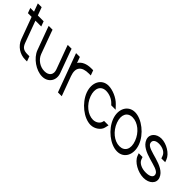

<svg xmlns="http://www.w3.org/2000/svg" viewBox="-51 -1768 2852 2852"><g transform="rotate(45 1375.0 -342.0)"><path d="M-52.3 -497 74.9 -152C101 -84 137.9 -60 217.9 -60H257.9L287.4 20H247.4C137.4 20 34.3 -48 -5.1 -152L-132.3 -497H-170.3H-210.3L-239.8 -577H-199.8H-161.8L-193.9 -664L-208.6 -704H-128.6L-113.9 -664L-81.8 -577H0.2H40.2L69.7 -497H29.7Z M154.8 -543 141.4 -582H222.4L236.1 -542L358.7 -207C390.4 -121 480.2 -59 572.9 -60C666.9 -60 711.4 -121 678.7 -207L554.8 -543L541.4 -582H622.4L636.1 -542L758.7 -207C802.9 -87 729.7 21 602.4 20C476.4 20 324.7 -85 278.7 -207Z M829.3 -490C865.9 -549.8 939.6 -583 1035 -583H1075L1104.5 -503H1064.5C917.1 -503 851.5 -432.5 904.2 -286.8L906 -282L920.8 -242L1002.6 -20L1017.4 20H937.4L922.6 -20L840.8 -242L826 -282C825.5 -283.3 825 -284.6 824.6 -285.9L729.8 -543L715 -583H795L809.8 -543Z M1668.9 -464 1726 -404H1633L1613.6 -424C1567.6 -473 1496.9 -502 1429.5 -503C1320.5 -503 1274.8 -410 1321.4 -281C1368.9 -152 1483.9 -60 1592.9 -60C1655.5 -61 1705.9 -98 1717.2 -146L1721.2 -165H1815.2L1800.6 -104C1785.2 -40 1707 19 1622.4 20C1477.4 20 1301.4 -121 1241.4 -281C1182.4 -441 1255 -583 1400 -583H1401C1485.4 -582 1600.7 -535 1668.9 -464Z M1796 -282C1737.4 -441 1811.4 -582 1955 -583C2100 -583 2278.7 -440 2336 -282C2395 -122 2323.7 21 2177.4 20C2032.4 20 1855 -122 1796 -282ZM1876 -282C1923.9 -152 2040.2 -59 2147.9 -60C2256.9 -60 2305.3 -151 2256 -282C2208.4 -411 2094.9 -502 1984.5 -503C1875.5 -503 1828.4 -411 1876 -282Z M2782.7 -413 2797.4 -373H2717.4L2702.7 -413C2683.5 -465 2620.9 -502 2539.5 -503C2459.5 -503 2424.9 -464 2442.7 -413C2479.6 -313 2832.8 -334 2899.7 -150C2934 -57 2850.7 21 2732.4 20C2615.4 20 2474 -57 2439.7 -150L2424.9 -190H2504.9L2519.7 -150C2538.5 -99 2611.2 -59 2702.9 -60C2795.9 -60 2839.9 -98 2819.7 -150C2782.8 -250 2432.3 -227 2362.7 -413C2328.8 -505 2404.4 -582 2510 -583C2618 -583 2748.8 -505 2782.7 -413Z"/></g></svg>

Font: Nordica Plus
Style: NordicaClassicLightOpObl
Weight: 300
Version: Version 1.01